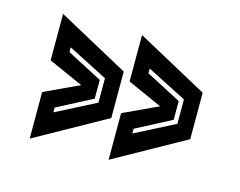

<svg xmlns="http://www.w3.org/2000/svg" viewBox="-65 -597 731 585"><g transform="rotate(15 300.0 -305.0)"><path d="M68.5 -108V-255L178 -306L68.5 -355V-501.5L292.5 -379.5V-233ZM317.5 -108V-255L427 -306L317.5 -355V-501.5L541.5 -379.5V-233ZM117.5 -204 242.5 -268V-345L117.5 -409V-394L228.5 -336V-277L117.5 -219ZM366.5 -204 491.5 -268V-345L366.5 -409V-394L477.5 -336V-277L366.5 -219Z"/></g></svg>

Font: Tourney Condensed Regular
Style: Bold
Weight: 700
Width: 3
Designer: Tyler Finck
Foundry: Etcetera Type Co
Version: Version 1.010; ttfautohint (v1.8.3)